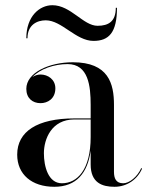

<svg xmlns="http://www.w3.org/2000/svg" viewBox="-20 -707 565 737"><path d="M155.5 -629C217.5 -629 271 -550 339 -550C398 -550 429 -582 429 -677H424.5C424.5 -625 397 -608 354.5 -608C299.5 -608 252 -687 181 -687C132 -687 81 -645 81 -560H85.5C85.5 -612 122.5 -629 155.5 -629ZM265.5 -252.5C123.5 -252.5 46 -202.5 46 -113.5C46 -37.5 102 10 188.5 10C273.5 10 316.5 -43.5 328 -128.5V-75.5C328 -5 372.5 10 419.5 10C468 10 507.5 -19 525 -59L522.5 -62.5C507 -27 475.5 -3.5 453 -3.5C424.5 -3.5 417.5 -23.5 417.5 -47.5V-304.5C417.5 -385.5 397 -468 259.5 -468C168.5 -468 81 -428 81 -366C81 -330 105 -311 135.5 -311C163 -311 192.5 -328 192.5 -368C192.5 -402 164 -421 135.5 -421C124.5 -421 114 -417.5 104.5 -411C133 -442.5 188.5 -461 239.5 -461C319.5 -461 328 -376.5 328 -304.5V-252.5ZM217.5 -3.5C165 -3.5 148.5 -68.5 148.5 -118.5C148.5 -173 177.5 -248.5 265.5 -248.5H328V-181C328 -55.5 276.5 -3.5 217.5 -3.5Z"/></svg>

Font: Bodoni* 36pt
Style: Regular
Weight: 400
Version: Version 2.3